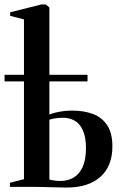

<svg xmlns="http://www.w3.org/2000/svg" viewBox="-46 -838 544 861"><path d="M252.5 3Q240.5 3 221.5 2.5Q202.5 2 181.5 1.5Q160.5 1 141 0.5Q121.5 0 107 0H-1.5V-18.5L61.5 -34.5V-751L-0.5 -767V-783L139.5 -818H159L175.5 -804.5V-324.5Q188.5 -329.5 203.5 -333.2Q218.5 -337 237 -339.5Q255.5 -342 278.5 -342Q330.5 -342 371 -326.8Q411.5 -311.5 434.8 -276.2Q458 -241 458 -182Q458 -93 404.2 -45Q350.5 3 252.5 3ZM224.5 -26.5Q258.5 -26.5 284.5 -42Q310.5 -57.5 325 -90Q339.5 -122.5 339.5 -173.5Q339.5 -222 326.2 -252.2Q313 -282.5 289.8 -296.2Q266.5 -310 237 -310Q226 -310 214.5 -309Q203 -308 193 -306Q183 -304 175.5 -301.5V-33Q184 -30.5 196.8 -28.5Q209.5 -26.5 224.5 -26.5ZM-25.5 -473V-502.5H346.5V-473Z"/></svg>

Font: Merriweather 144pt SemiBold
Style: Regular
Weight: 600
Version: Version 2.100